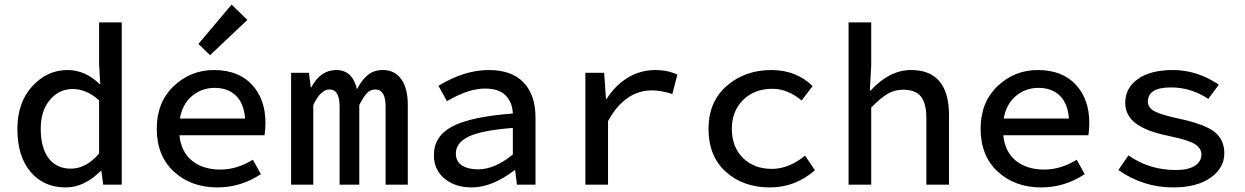

<svg xmlns="http://www.w3.org/2000/svg" viewBox="-20 -807 5440 839"><path d="M267 12Q171 12 113.5 -56Q56 -124 56 -244Q56 -359 121 -430Q186 -501 275 -501Q352 -501 415 -440H418L413 -527V-709H512V0H431L423 -60H420Q348 12 267 12ZM290 -70Q356 -70 413 -136V-368Q360 -418 297 -418Q238 -418 198 -370.5Q158 -323 158 -245Q158 -161 192.5 -115.5Q227 -70 290 -70Z M930 12Q815 12 740 -57Q665 -126 665 -245Q665 -360 739 -430.5Q813 -501 915 -501Q1021 -501 1080.5 -437.5Q1140 -374 1140 -270Q1140 -242 1136 -216H764Q772 -142 820 -104Q868 -66 943 -66Q1015 -66 1085 -109L1120 -46Q1032 12 930 12ZM918 -423Q861 -423 819 -387.5Q777 -352 766 -289H1051Q1046 -355 1011 -389Q976 -423 918 -423ZM898 -566 847 -615 992 -787 1061 -720Z M1252 0V-489H1330L1338 -425H1340Q1380 -501 1450 -501Q1520 -501 1540 -417Q1561 -458 1587.5 -479.5Q1614 -501 1653 -501Q1705 -501 1733.5 -461Q1762 -421 1762 -348V0H1665V-341Q1665 -416 1620 -416Q1599 -416 1584 -400.5Q1569 -385 1550 -348V0H1464V-341Q1464 -416 1420 -416Q1381 -416 1349 -348V0Z M2041 12Q1969 12 1922.5 -26.5Q1876 -65 1876 -129Q1876 -212 1956.5 -254.5Q2037 -297 2221 -311Q2219 -360 2189.5 -390Q2160 -420 2099 -420Q2027 -420 1933 -365L1896 -432Q2009 -501 2116 -501Q2216 -501 2268 -446.5Q2320 -392 2320 -294V0H2239L2231 -63H2228Q2130 12 2041 12ZM2069 -67Q2142 -67 2221 -132V-248Q2083 -237 2027.5 -210Q1972 -183 1972 -136Q1972 -101 1999 -84Q2026 -67 2069 -67Z M2538 0V-489H2620L2628 -375H2631Q2669 -435 2724 -468Q2779 -501 2844 -501Q2897 -501 2940 -481L2918 -396Q2870 -412 2829 -412Q2711 -412 2637 -278V0Z M3345 12Q3227 12 3151.5 -56.5Q3076 -125 3076 -244Q3076 -362 3155.5 -431.5Q3235 -501 3351 -501Q3459 -501 3531 -431L3483 -368Q3421 -419 3356 -419Q3277 -419 3227.5 -370.5Q3178 -322 3178 -244Q3178 -165 3226.5 -117Q3275 -69 3353 -69Q3427 -69 3498 -127L3541 -63Q3455 12 3345 12Z M3688 0V-709H3787V-521L3781 -411H3784Q3867 -501 3961 -501Q4127 -501 4127 -303V0H4028V-290Q4028 -355 4004.5 -385Q3981 -415 3926 -415Q3889 -415 3858 -396.5Q3827 -378 3787 -337V0Z M4530 12Q4415 12 4340 -57Q4265 -126 4265 -245Q4265 -360 4339 -430.5Q4413 -501 4515 -501Q4621 -501 4680.5 -437.5Q4740 -374 4740 -270Q4740 -242 4736 -216H4364Q4372 -142 4420 -104Q4468 -66 4543 -66Q4615 -66 4685 -109L4720 -46Q4632 12 4530 12ZM4518 -423Q4461 -423 4419 -387.5Q4377 -352 4366 -289H4651Q4646 -355 4611 -389Q4576 -423 4518 -423Z M5106 12Q4976 12 4867 -64L4911 -128Q5002 -64 5119 -64Q5173 -64 5201.5 -83Q5230 -102 5230 -131Q5230 -159 5202 -177Q5174 -195 5087 -213Q4989 -233 4943 -268Q4897 -303 4897 -358Q4897 -422 4952 -461.5Q5007 -501 5106 -501Q5211 -501 5306 -437L5260 -375Q5184 -425 5097 -425Q4996 -425 4996 -363Q4996 -336 5025.5 -320.5Q5055 -305 5130 -289Q5246 -264 5288 -230Q5330 -196 5330 -137Q5330 -73 5270 -30.5Q5210 12 5106 12Z"/></svg>

Font: TypoPRO Source Code Pro
Style: Regular
Weight: 500
Monospace: yes
Designer: Paul D. Hunt, Teo Tuominen
Foundry: Adobe Systems Incorporated
Version: Version 2.010;PS 1.0;hotconv 1.0.84;makeotf.lib2.5.63406